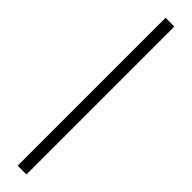

<svg xmlns="http://www.w3.org/2000/svg" viewBox="-300 -695 770 770"><g transform="rotate(45 85.0 -309.5)"><path d="M60.1 -729H109.9V109.9H60.1Z"/></g></svg>

Font: Sporting Grotesque
Style: Bold
Weight: 700
Designer: Lucas LE BIHAN
Foundry: Lucas LE BIHAN
Version: Version 2.002;PS 2.2;hotconv 1.0.88;makeotf.lib2.5.647800